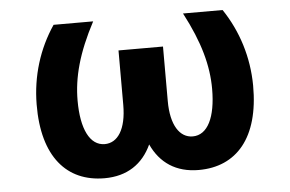

<svg xmlns="http://www.w3.org/2000/svg" viewBox="-44 -606 1023 678"><g transform="rotate(-5 467.5 -267.5)"><path d="M308.6 -545.5H168.3C114.3 -465.6 84.9 -371.1 84.2 -270.6C82.7 -84.5 167.3 9.9 300.8 9.9C381 9.9 436.8 -28.1 467.7 -95.2C498.6 -28.1 554.3 9.9 634.6 9.9C768.1 9.9 852.6 -84.5 851.6 -270.6C850.9 -371.1 821 -465.6 767.4 -545.5H627.1C683.6 -438.2 706.3 -353.3 706.3 -271.3C706.3 -171.2 676.8 -110.1 623.6 -110.1C577.8 -110.1 546.5 -156.2 546.5 -242.2V-435.4H388.8V-242.2C388.8 -156.2 358 -110.1 311.8 -110.1C258.9 -110.1 229.4 -171.2 229.4 -271.3C229.4 -353.3 251.8 -438.2 308.6 -545.5Z"/></g></svg>

Font: Margiela Sans
Style: Bold
Weight: 700
Designer: Stefan Endress, Andreas Faust
Version: Version 1.100;FEAKit 1.0